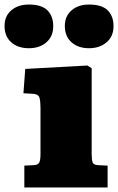

<svg xmlns="http://www.w3.org/2000/svg" viewBox="-63 -824 519 844"><path d="M44 0V-96L86 -98Q104 -99 109.5 -109.5Q115 -120 115 -147V-350Q115 -378 110.5 -394.5Q106 -411 77 -412L40 -414L48 -521L321 -536L340 -524V-146Q340 -120 344.5 -109.5Q349 -99 368 -98L410 -96V0ZM328 -612Q281 -612 251.5 -638Q222 -664 222 -710Q222 -753 251.5 -778.5Q281 -804 328 -804Q385 -804 410.5 -778.5Q436 -753 436 -709Q436 -664 405.5 -638Q375 -612 328 -612ZM64 -612Q16 -612 -13.5 -638Q-43 -664 -43 -710Q-43 -753 -13.5 -778.5Q16 -804 64 -804Q120 -804 145.5 -778.5Q171 -753 171 -709Q171 -664 141 -638Q111 -612 64 -612Z"/></svg>

Font: Literata Variable Black
Style: Regular
Weight: 900
Designer: Latin by Veronika Burian and Jose Scaglione. Greek by Irene Vlachou. Cyrillic by Vera Evstafieva.
Foundry: TypeTogether
Version: Version 3.021